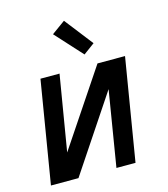

<svg xmlns="http://www.w3.org/2000/svg" viewBox="-113 -854 827 943"><g transform="rotate(-15 300.0 -382.5)"><path d="M29 0 115 -520H212L148 -136L405 -520H545L459 0H362L425 -384L169 0ZM355 -579 231 -715 300 -765 412 -621Z"/></g></svg>

Font: Iosevka Custom Medium Oblique
Style: Regular
Weight: 500
Italic angle: -9°
Designer: Belleve Invis
Foundry: Belleve Invis
Version: Version 27.0.1